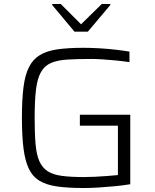

<svg xmlns="http://www.w3.org/2000/svg" viewBox="-20 -936 777 964"><path d="M401 8Q323 8 268.5 0.5Q214 -7 179 -28Q144 -49 125 -88.5Q106 -128 98 -190.5Q90 -253 90 -344Q90 -436 98 -498.5Q106 -561 126 -600Q146 -639 181 -660Q216 -681 270 -688.5Q324 -696 400 -696Q437 -696 479 -693.5Q521 -691 560.5 -686.5Q600 -682 630 -677V-624Q597 -629 561 -632.5Q525 -636 493.5 -638Q462 -640 440 -640Q369 -640 319.5 -637Q270 -634 237.5 -620.5Q205 -607 186.5 -575.5Q168 -544 161 -488.5Q154 -433 154 -344Q154 -266 158.5 -213Q163 -160 177.5 -127Q192 -94 219 -76.5Q246 -59 290.5 -53Q335 -47 402 -47Q426 -47 457.5 -48.5Q489 -50 520 -52.5Q551 -55 572 -57V-305H381V-360H634V-11Q598 -5 556.5 -1Q515 3 474.5 5.5Q434 8 401 8ZM354 -777 242 -911V-916H285L387 -814L491 -916H534V-911L421 -777Z"/></svg>

Font: Saira SemiExpanded Light
Style: Regular
Weight: 300
Width: 6
Designer: Hector Gatti with collaboration of the Omnibus-Type team
Foundry: Omnibus-Type
Version: Version 1.101